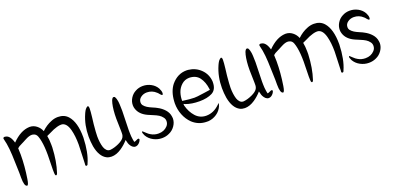

<svg xmlns="http://www.w3.org/2000/svg" viewBox="-27 -1151 3689 1804"><g transform="rotate(-20 1818.0 -249.0)"><path d="M242 -512Q244 -512 246 -512Q283 -512 313.5 -488.5Q344 -465 358 -429Q405 -474 459 -495Q492 -509 527 -509Q590 -509 627 -467Q687 -399 687 -250Q687 -247 687 -244Q682 -95 640 -2Q636 14 625 14Q624 14 624 14Q612 13 616 -6Q616 -33 619.5 -98.5Q623 -164 623 -199Q623 -285 606 -349Q584 -430 532 -431Q512 -431 489.5 -424.5Q467 -418 451.5 -411.5Q436 -405 411 -392.5Q386 -380 373 -375Q381 -334 381 -285Q381 -272 381 -258Q375 -121 340 -16Q333 4 323 0Q315 -4 315 -23Q314 -40 314 -58Q314 -83 315.5 -133Q317 -183 317 -208Q317 -290 306 -347Q302 -365 300 -373.5Q298 -382 292.5 -397Q287 -412 278 -420.5Q269 -429 257 -432Q248 -435 238 -435Q231 -435 224.5 -434Q218 -433 210.5 -430.5Q203 -428 197.5 -426Q192 -424 183.5 -419.5Q175 -415 171.5 -413.5Q168 -412 158 -406.5Q148 -401 146 -400Q140 -396 123 -388.5Q106 -381 95 -374Q84 -367 77 -360Q79 -329 79 -297Q79 -183 59 -58Q50 -1 37 -1Q36 -1 36 -1Q8 -4 8 -91Q8 -100 8 -114Q8 -128 8 -132Q8 -137 8 -139Q6 -170 4.5 -247.5Q3 -325 -2.5 -381.5Q-8 -438 -21 -487Q-22 -489 -22 -492Q-22 -505 -5 -505Q-3 -505 0 -504Q46 -499 68 -420Q154 -508 242 -512Z M824 -508Q827 -508 828.5 -507Q830 -506 831 -504.5Q832 -503 833 -501.5Q834 -500 834.5 -497.5Q835 -495 835 -493.5Q835 -492 835.5 -489Q836 -486 836 -485Q836 -455 829 -396.5Q822 -338 821 -330Q813 -244 813 -211Q813 -148 828 -100Q835 -79 849 -64.5Q863 -50 882 -50Q884 -50 887 -50Q927 -54 972.5 -75Q1018 -96 1032 -121Q1036 -128 1038 -135.5Q1040 -143 1040.5 -148.5Q1041 -154 1041 -165Q1041 -176 1041 -182Q1038 -283 1038 -306Q1038 -394 1053 -457Q1054 -458 1055.5 -464Q1057 -470 1058 -473.5Q1059 -477 1061 -482.5Q1063 -488 1065.5 -491.5Q1068 -495 1070.5 -499Q1073 -503 1076.5 -504.5Q1080 -506 1083 -506Q1088 -506 1094 -503Q1098 -497 1101 -490Q1104 -483 1105.5 -477.5Q1107 -472 1109 -462.5Q1111 -453 1111.5 -449.5Q1112 -446 1113 -434.5Q1114 -423 1114 -421Q1116 -391 1116 -357Q1116 -325 1113.5 -260.5Q1111 -196 1111 -164Q1111 -148 1111.5 -134Q1112 -120 1112.5 -112Q1113 -104 1113 -102Q1113 -91 1117 -70Q1121 -49 1122 -44Q1124 -44 1126 -44Q1132 -44 1146.5 -51.5Q1161 -59 1167 -59Q1174 -59 1177 -50Q1172 -30 1155 -14Q1138 2 1118 2Q1110 2 1103 -1Q1087 -8 1076 -24Q1065 -40 1061 -53Q1057 -66 1052 -88Q1017 -48 975 -20Q924 14 876 14Q850 14 827 3Q764 -30 744 -137Q736 -187 736 -236Q736 -351 779 -449Q780 -452 785 -462Q790 -472 793 -477Q796 -482 801 -489Q806 -496 812 -500.5Q818 -505 824 -508Z M1312 -343Q1326 -325 1346 -312.5Q1366 -300 1395 -288Q1424 -276 1437 -268Q1476 -248 1504 -216.5Q1532 -185 1537 -146Q1539 -137 1539 -128Q1539 -89 1515 -54Q1491 -19 1454 -3Q1421 13 1381 13Q1337 13 1297 -8Q1257 -29 1235 -66Q1222 -94 1222 -101Q1222 -109 1228 -111Q1231 -109 1253 -88Q1275 -67 1289 -60Q1323 -39 1365 -39Q1421 -39 1455 -76Q1474 -96 1474 -124Q1474 -146 1461 -162Q1447 -181 1427 -193.5Q1407 -206 1373.5 -219.5Q1340 -233 1330 -238Q1253 -272 1233 -335Q1227 -352 1227 -371Q1227 -408 1247.5 -441Q1268 -474 1301 -491Q1335 -510 1376 -510Q1419 -510 1457 -489.5Q1495 -469 1515 -433Q1529 -405 1529 -386Q1529 -377 1526 -370Q1524 -368 1521 -368Q1513 -368 1500.5 -384Q1488 -400 1483 -403Q1444 -440 1391 -440Q1357 -440 1331 -421Q1304 -402 1304 -370Q1304 -355 1312 -343Z M1658 -430Q1722 -507 1812 -507Q1821 -507 1830 -506Q1902 -498 1952 -449Q2002 -400 2008 -328Q2008 -324 2008 -319Q2008 -245 1958 -218Q1908 -192 1830 -192Q1753 -192 1695 -213Q1686 -217 1678 -221Q1679 -211 1680 -202Q1698 -135 1739 -89.5Q1780 -44 1842 -43Q1843 -43 1844 -43Q1918 -43 1979 -103Q1990 -114 1993 -116Q1991 -101 1985 -86Q1967 -44 1929 -18Q1891 8 1845 12Q1837 12 1829 12Q1748 12 1688 -43Q1647 -83 1625.5 -138Q1604 -193 1604 -253Q1604 -263 1605 -274Q1611 -370 1658 -430ZM1811 -433Q1767 -432 1735 -403Q1703 -374 1689.5 -334Q1676 -294 1677 -251Q1754 -240 1795 -240Q1812 -240 1828 -242Q1852 -244 1896 -251Q1940 -258 1957 -260Q1957 -264 1956 -270Q1947 -341 1913 -386.5Q1879 -432 1811 -433Z M2157 -508Q2160 -508 2161.5 -507Q2163 -506 2164 -504.5Q2165 -503 2166 -501.5Q2167 -500 2167.5 -497.5Q2168 -495 2168 -493.5Q2168 -492 2168.5 -489Q2169 -486 2169 -485Q2169 -455 2162 -396.5Q2155 -338 2154 -330Q2146 -244 2146 -211Q2146 -148 2161 -100Q2168 -79 2182 -64.5Q2196 -50 2215 -50Q2217 -50 2220 -50Q2260 -54 2305.5 -75Q2351 -96 2365 -121Q2369 -128 2371 -135.5Q2373 -143 2373.5 -148.5Q2374 -154 2374 -165Q2374 -176 2374 -182Q2371 -283 2371 -306Q2371 -394 2386 -457Q2387 -458 2388.5 -464Q2390 -470 2391 -473.5Q2392 -477 2394 -482.5Q2396 -488 2398.5 -491.5Q2401 -495 2403.5 -499Q2406 -503 2409.5 -504.5Q2413 -506 2416 -506Q2421 -506 2427 -503Q2431 -497 2434 -490Q2437 -483 2438.5 -477.5Q2440 -472 2442 -462.5Q2444 -453 2444.5 -449.5Q2445 -446 2446 -434.5Q2447 -423 2447 -421Q2449 -391 2449 -357Q2449 -325 2446.5 -260.5Q2444 -196 2444 -164Q2444 -148 2444.5 -134Q2445 -120 2445.5 -112Q2446 -104 2446 -102Q2446 -91 2450 -70Q2454 -49 2455 -44Q2457 -44 2459 -44Q2465 -44 2479.5 -51.5Q2494 -59 2500 -59Q2507 -59 2510 -50Q2505 -30 2488 -14Q2471 2 2451 2Q2443 2 2436 -1Q2420 -8 2409 -24Q2398 -40 2394 -53Q2390 -66 2385 -88Q2350 -48 2308 -20Q2257 14 2209 14Q2183 14 2160 3Q2097 -30 2077 -137Q2069 -187 2069 -236Q2069 -351 2112 -449Q2113 -452 2118 -462Q2123 -472 2126 -477Q2129 -482 2134 -489Q2139 -496 2145 -500.5Q2151 -505 2157 -508Z M2801 -512Q2803 -512 2805 -512Q2842 -512 2872.5 -488.5Q2903 -465 2917 -429Q2964 -474 3018 -495Q3051 -509 3086 -509Q3149 -509 3186 -467Q3246 -399 3246 -250Q3246 -247 3246 -244Q3241 -95 3199 -2Q3195 14 3184 14Q3183 14 3183 14Q3171 13 3175 -6Q3175 -33 3178.5 -98.5Q3182 -164 3182 -199Q3182 -285 3165 -349Q3143 -430 3091 -431Q3071 -431 3048.5 -424.5Q3026 -418 3010.5 -411.5Q2995 -405 2970 -392.5Q2945 -380 2932 -375Q2940 -334 2940 -285Q2940 -272 2940 -258Q2934 -121 2899 -16Q2892 4 2882 0Q2874 -4 2874 -23Q2873 -40 2873 -58Q2873 -83 2874.5 -133Q2876 -183 2876 -208Q2876 -290 2865 -347Q2861 -365 2859 -373.5Q2857 -382 2851.5 -397Q2846 -412 2837 -420.5Q2828 -429 2816 -432Q2807 -435 2797 -435Q2790 -435 2783.5 -434Q2777 -433 2769.5 -430.5Q2762 -428 2756.5 -426Q2751 -424 2742.5 -419.5Q2734 -415 2730.5 -413.5Q2727 -412 2717 -406.5Q2707 -401 2705 -400Q2699 -396 2682 -388.5Q2665 -381 2654 -374Q2643 -367 2636 -360Q2638 -329 2638 -297Q2638 -183 2618 -58Q2609 -1 2596 -1Q2595 -1 2595 -1Q2567 -4 2567 -91Q2567 -100 2567 -114Q2567 -128 2567 -132Q2567 -137 2567 -139Q2565 -170 2563.5 -247.5Q2562 -325 2556.5 -381.5Q2551 -438 2538 -487Q2537 -489 2537 -492Q2537 -505 2554 -505Q2556 -505 2559 -504Q2605 -499 2627 -420Q2713 -508 2801 -512Z M3381 -343Q3395 -325 3415 -312.5Q3435 -300 3464 -288Q3493 -276 3506 -268Q3545 -248 3573 -216.5Q3601 -185 3606 -146Q3608 -137 3608 -128Q3608 -89 3584 -54Q3560 -19 3523 -3Q3490 13 3450 13Q3406 13 3366 -8Q3326 -29 3304 -66Q3291 -94 3291 -101Q3291 -109 3297 -111Q3300 -109 3322 -88Q3344 -67 3358 -60Q3392 -39 3434 -39Q3490 -39 3524 -76Q3543 -96 3543 -124Q3543 -146 3530 -162Q3516 -181 3496 -193.5Q3476 -206 3442.5 -219.5Q3409 -233 3399 -238Q3322 -272 3302 -335Q3296 -352 3296 -371Q3296 -408 3316.5 -441Q3337 -474 3370 -491Q3404 -510 3445 -510Q3488 -510 3526 -489.5Q3564 -469 3584 -433Q3598 -405 3598 -386Q3598 -377 3595 -370Q3593 -368 3590 -368Q3582 -368 3569.5 -384Q3557 -400 3552 -403Q3513 -440 3460 -440Q3426 -440 3400 -421Q3373 -402 3373 -370Q3373 -355 3381 -343Z"/></g></svg>

Font: EptKazoo
Style: Medium
Weight: 500
Version: Version 001.000